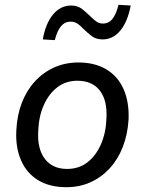

<svg xmlns="http://www.w3.org/2000/svg" viewBox="-20 -770 602 799"><path d="M256 9Q187 9 139 -20Q91 -49 67.5 -103Q44 -157 48 -228Q51 -291 71 -342.5Q91 -394 125.5 -431.5Q160 -469 206 -489.5Q252 -510 306 -510Q375 -510 423 -481Q471 -452 494.5 -398.5Q518 -345 515 -272Q511 -210 491 -158.5Q471 -107 436.5 -69.5Q402 -32 356.5 -11.5Q311 9 256 9ZM259 -67Q309 -67 344.5 -95Q380 -123 400.5 -170.5Q421 -218 423 -278Q427 -352 395.5 -393Q364 -434 302 -434Q253 -434 217.5 -406Q182 -378 161.5 -331Q141 -284 139 -223Q135 -150 167 -108.5Q199 -67 259 -67ZM208 -603 158 -606Q170 -673 201 -710Q232 -747 276 -747Q303 -747 321.5 -732.5Q340 -718 355 -703Q367 -691 379.5 -681.5Q392 -672 408 -672Q433 -672 448.5 -692Q464 -712 473 -750L524 -747Q511 -679 480.5 -642.5Q450 -606 407 -606Q380 -606 361.5 -620Q343 -634 327 -650Q315 -663 302.5 -671.5Q290 -680 274 -680Q250 -680 234 -661Q218 -642 208 -603Z"/></svg>

Font: Nunitoga
Style: Medium Italic
Weight: 500
Italic angle: -9°
Designer: Vernon Adams
Foundry: Vernon Adams
Version: Version 1.0